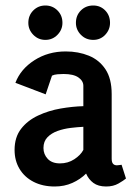

<svg xmlns="http://www.w3.org/2000/svg" viewBox="-20 -674 498 698"><path d="M179 4Q135 4 102 -13Q69 -30 51 -60Q33 -90 33 -129Q33 -175 56.5 -205.5Q80 -236 118.5 -254Q157 -272 200.5 -279.5Q244 -287 283 -288V-362Q283 -380 265 -392.5Q247 -405 211 -405Q201 -405 189 -404Q177 -403 169 -399L146 -331L36 -373Q55 -423 105 -455Q155 -487 219 -487Q265 -487 303 -471.5Q341 -456 363.5 -422Q386 -388 386 -332V-97Q386 -84 391 -78.5Q396 -73 405 -73Q410 -73 415 -74Q420 -75 422 -75L438 -25Q430 -18 411 -7Q392 4 366 4Q337 4 319.5 -9Q302 -22 293 -43Q272 -22 243 -9Q214 4 179 4ZM198 -80Q227 -80 250 -95Q273 -110 283 -129V-213Q262 -212 237 -209Q212 -206 189.5 -198Q167 -190 152.5 -175Q138 -160 138 -136Q138 -113 153.5 -96.5Q169 -80 198 -80ZM319 -529Q292 -529 274 -547.5Q256 -566 256 -591Q256 -618 274 -636Q292 -654 319 -654Q345 -654 362.5 -636Q380 -618 380 -591Q380 -566 362.5 -547.5Q345 -529 319 -529ZM145 -529Q119 -529 101 -547.5Q83 -566 83 -591Q83 -618 101 -636Q119 -654 145 -654Q171 -654 189 -636Q207 -618 207 -591Q207 -566 189 -547.5Q171 -529 145 -529Z"/></svg>

Font: Kreon Light Medium
Style: Regular
Weight: 500
Version: Version 2.002